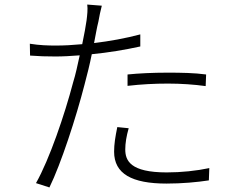

<svg xmlns="http://www.w3.org/2000/svg" viewBox="-20 -802 1040 843"><path d="M596 -651C532 -634 461 -621 393 -613C400 -648 405 -680 412 -707C415 -726 422 -758 427 -777L363 -782C366 -763 363 -735 360 -712C357 -689 350 -652 341 -608C299 -604 261 -602 226 -602C191 -602 154 -603 111 -610L112 -558C149 -555 183 -554 224 -554C256 -554 291 -556 330 -559C321 -518 312 -475 301 -440C264 -299 197 -102 138 2L197 21C248 -83 314 -286 351 -430C363 -475 374 -519 383 -564C455 -571 528 -583 596 -598ZM540 -425C600 -432 658 -435 718 -435C775 -435 832 -431 883 -424L885 -475C834 -482 775 -483 715 -483C651 -483 589 -480 540 -475ZM495 -244C486 -200 481 -169 481 -136C481 -39 559 4 711 4C779 4 845 -2 897 -10L899 -64C843 -52 776 -45 712 -45C552 -45 530 -97 530 -146C530 -173 535 -204 545 -239Z"/></svg>

Font: Spoqa Han Sans Neo Light
Style: Regular
Weight: 300
Designer: [Spoqa Han Sans Neo] Dong-huui Kim  Younghwa Kang  Yujin Lee  [Noto Sans] Ryoko NISHIZUKA  (kana & ideographs); Paul D. 
Foundry: Spoqa (http://www.spoqa-han-sans.com)
Version: Version 1.000